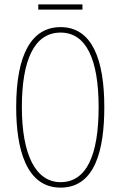

<svg xmlns="http://www.w3.org/2000/svg" viewBox="-20 -848 551 878"><path d="M357 -828H155V-804H357ZM457 -358C457 -570 404 -724 257 -724C126 -724 54 -602 54 -358C54 -173 97 10 257 10C416 10 457 -165 457 -358ZM80 -358C80 -574 137 -699 257 -699C374 -699 431 -577 431 -358C431 -135 374 -15 257 -15C143 -15 80 -141 80 -358Z"/></svg>

Font: Noto Sans Tamil ExtraCondensed Thin
Style: Regular
Weight: 100
Width: 2
Designer: Jelle Bosma - Monotype Design Team
Foundry: Monotype Imaging Inc.
Version: Version 2.004